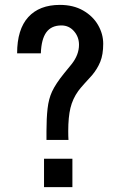

<svg xmlns="http://www.w3.org/2000/svg" viewBox="-20 -765 492 785"><path d="M170 -193V-229Q170 -281 174.5 -321Q179 -361 193 -391Q208 -423 242 -465Q264 -491 273 -503Q303 -541 303 -582Q303 -614 282.5 -637.5Q262 -661 231 -661Q190 -661 169.5 -633Q149 -605 147 -547H50Q50 -645 95.5 -695Q141 -745 225 -745Q280 -745 320 -722Q360 -699 381 -662.5Q402 -626 402 -586Q402 -542 390 -512.5Q378 -483 356 -457L326 -424Q308 -404 300 -393Q277 -361 268 -323.5Q259 -286 259 -229Q259 -206 260 -193ZM276 0H160V-116H276Z"/></svg>

Font: Shippori Antique
Style: Regular
Weight: 400
Designer: FONTDASU
Foundry: FONTDASU / Google Inc. / but / Adobe
Version: Version 2.001